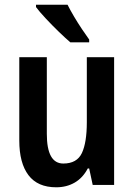

<svg xmlns="http://www.w3.org/2000/svg" viewBox="-20 -786 570 816"><path d="M465 -543V0H374L359 -70H353Q332 -30 297.5 -10Q263 10 219 10Q140 10 101 -41.5Q62 -93 62 -189V-543H179V-217Q179 -91 249 -91Q307 -91 328 -135.5Q349 -180 349 -267V-543ZM267 -766Q278 -744 294.5 -716Q311 -688 328.5 -662Q346 -636 359 -618V-606H279Q259 -623 230 -651Q201 -679 174 -708Q147 -737 133 -756V-766Z"/></svg>

Font: Noto Sans Lao Looped Condensed SemiBold
Style: Regular
Weight: 600
Width: 3
Designer: Mark Frömberg, Ben Mitchell
Foundry: The Fontpad Ltd
Version: Version 1.002; ttfautohint (v1.8.4.7-5d5b)